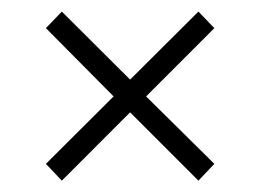

<svg xmlns="http://www.w3.org/2000/svg" viewBox="-20 -447 454 335"><path d="M354 -397.9 234.9 -278.8 354 -161.1 326.2 -131.8 207 -251 87.9 -131.8 60.1 -161.1 178.2 -278.8 60.1 -397.9 87.9 -426.8 207 -308.1 326.2 -426.8Z"/></svg>

Font: Rochester
Style: Regular
Weight: 400
Version: Version 1.006